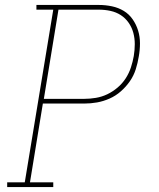

<svg xmlns="http://www.w3.org/2000/svg" viewBox="-20 -755 640 775"><path d="M9 0V-19H80L195 -716H127V-735H379Q406 -735 432 -729.5Q458 -724 479.5 -711Q501 -698 515.5 -677Q530 -656 537.5 -631.5Q545 -607 545 -580Q545 -553 540 -526Q536 -501 528 -475.5Q520 -450 504.5 -427.5Q489 -405 468 -386.5Q447 -368 422 -357Q397 -346 371.5 -341.5Q346 -337 320 -337H153L101 -19H195V0ZM320 -356Q343 -356 367 -360Q391 -364 413 -374.5Q435 -385 454.5 -401.5Q474 -418 487.5 -439Q501 -460 508.5 -483Q516 -506 520 -529Q524 -553 524 -577Q524 -601 518 -623Q512 -645 499 -663.5Q486 -682 467.5 -694Q449 -706 426 -711Q403 -716 379 -716H216L157 -356Z"/></svg>

Font: Iosevka Slab Thin Extended
Style: Italic
Weight: 100
Width: 7
Italic angle: -9°
Monospace: yes
Designer: Belleve Invis
Foundry: Belleve Invis
Version: Version 11.1.0; ttfautohint (v1.8.3)